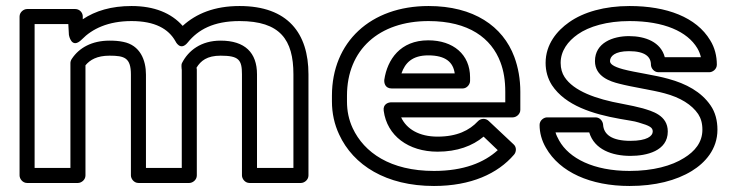

<svg xmlns="http://www.w3.org/2000/svg" viewBox="-20 -583 2441 638"><path d="M344 -448C285 -448 243 -424 219 -388C216 -384 214 -378 214 -374V-25H95V-503H207L209 -467C209 -467 217 -417 252 -452C286 -487 339 -513 417 -513C495 -513 540 -487 563 -446C563 -446 579 -411 604 -442C638 -484 689 -513 776 -513C911 -513 955 -451 955 -336V-25H834V-336C834 -408 794 -448 713 -448C648 -448 606 -415 585 -374C583 -370 583 -367 583 -363C583 -356 584 -352 584 -351V-25H465V-335C465 -383 446 -433 389 -444C375 -447 360 -448 344 -448ZM415 -335V0C415 11 425 25 440 25H609C620 25 634 15 634 0V-352C634 -355 633 -356 633 -358C647 -381 668 -398 713 -398C774 -398 784 -384 784 -336V0C784 11 794 25 809 25H980C991 25 1005 15 1005 0V-336C1005 -472 937 -563 776 -563C693 -563 632 -538 587 -497C549 -540 492 -563 417 -563C350 -563 297 -547 255 -519V-530C254 -543 243 -553 230 -553H70C59 -553 45 -543 45 -528V0C45 11 55 25 70 25H239C250 25 264 15 264 0V-366C279 -384 302 -398 344 -398C394 -398 415 -391 415 -335Z M1404 -513C1538 -513 1613 -456 1643 -376C1654 -347 1659 -315 1659 -278V-243H1280C1270 -243 1252 -237 1255 -215C1266 -132 1337 -79 1434 -79C1499 -79 1550 -98 1587 -129L1634 -84C1589 -43 1521 -15 1422 -15C1277 -15 1190 -76 1152 -157C1139 -185 1133 -214 1133 -246V-265C1133 -418 1240 -513 1404 -513ZM1313 -193H1684C1695 -193 1709 -203 1709 -218V-278C1709 -320 1702 -359 1689 -394C1651 -496 1554 -563 1404 -563C1211 -563 1083 -443 1083 -265V-246C1083 -207 1091 -170 1107 -136C1154 -34 1263 35 1422 35C1545 35 1634 -6 1688 -69C1696 -78 1697 -94 1687 -103L1604 -181C1594 -191 1577 -190 1568 -180C1540 -150 1499 -129 1434 -129C1373 -129 1331 -154 1313 -193ZM1542 -326C1542 -402 1486 -449 1403 -449C1310 -449 1267 -385 1257 -318C1256 -308 1259 -289 1282 -289H1517C1532 -289 1542 -303 1542 -314ZM1491 -339H1314C1326 -374 1350 -399 1403 -399C1461 -399 1486 -376 1491 -339Z M2075 -65C2128 -65 2199 -81 2199 -146C2199 -201 2145 -214 2116 -223C2098 -228 2074 -233 2048 -238C1959 -254 1886 -281 1856 -327C1848 -339 1843 -355 1843 -374C1843 -414 1867 -446 1900 -469C1937 -495 1997 -513 2072 -513C2187 -513 2264 -478 2297 -423C2303 -413 2307 -402 2309 -393H2189C2176 -443 2125 -463 2070 -463C2017 -463 1957 -441 1957 -380C1957 -328 2009 -312 2037 -305C2083 -293 2148 -284 2188 -273C2241 -259 2279 -235 2300 -204C2309 -190 2314 -174 2314 -152C2314 -110 2289 -80 2253 -58C2212 -32 2150 -15 2072 -15C1952 -15 1871 -57 1838 -116C1833 -125 1828 -135 1826 -143H1938C1955 -86 2014 -65 2075 -65ZM2075 -115C2013 -115 1986 -136 1984 -169C1983 -181 1973 -193 1959 -193H1798C1787 -193 1773 -183 1773 -168C1773 -142 1780 -116 1794 -92C1840 -11 1942 35 2072 35C2157 35 2227 17 2279 -15C2323 -42 2364 -87 2364 -152C2364 -182 2357 -210 2341 -233C2310 -278 2260 -305 2201 -321C2155 -334 2091 -342 2050 -353C2017 -362 2007 -371 2007 -380C2007 -396 2023 -413 2070 -413C2124 -413 2143 -394 2143 -368C2143 -357 2153 -343 2168 -343H2337C2348 -343 2362 -353 2362 -368C2362 -397 2355 -425 2340 -449C2294 -526 2195 -563 2072 -563C1989 -563 1919 -543 1871 -509C1831 -481 1793 -436 1793 -374C1793 -347 1800 -322 1814 -300C1859 -232 1950 -204 2040 -188C2066 -183 2087 -181 2102 -176C2140 -165 2149 -159 2149 -146C2149 -131 2130 -115 2075 -115Z"/></svg>

Font: Asimov
Style: XWidOu
Weight: 500
Designer: Google
Version: Version 2.000980; 2014